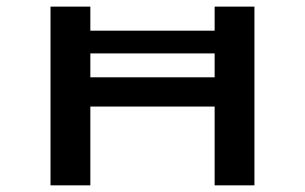

<svg xmlns="http://www.w3.org/2000/svg" viewBox="-20 -557 916 577"><path d="M738.3 -396.5H137.7V-464.8H738.3ZM744.6 0H625V-236.8H251.5V0H131.8V-537.1H251.5V-324.7H625V-537.1H744.6Z"/></svg>

Font: Squarish Sans CT
Style: RegularSC
Weight: 400
Version: Version 0.9